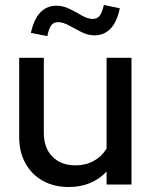

<svg xmlns="http://www.w3.org/2000/svg" viewBox="-20 -741 607 771"><path d="M256 10Q197 10 152 -15Q107 -40 82 -85.5Q57 -131 57 -190V-509H156V-207Q156 -147 190.5 -112Q225 -77 283 -77Q324 -77 356 -94.5Q388 -112 408 -144V-509H508V0H408V-52Q349 10 256 10ZM170 -596 104 -609Q128 -718 207 -718Q234 -718 260 -705Q286 -692 309 -678.5Q332 -665 353 -665Q370 -665 380 -677.5Q390 -690 397 -721L461 -708Q450 -653 424 -626Q398 -599 359 -599Q333 -599 306.5 -612.5Q280 -626 256.5 -639Q233 -652 213 -652Q195 -652 185.5 -639Q176 -626 170 -596Z"/></svg>

Font: Red Hat Display SemiBold
Style: Regular
Weight: 600
Designer: Pentagram, MCKL
Foundry: Pentagram, MCKL
Version: Version 1.023